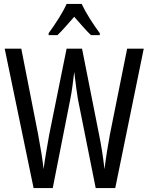

<svg xmlns="http://www.w3.org/2000/svg" viewBox="-20 -963 759 983"><path d="M716 -714 570 0H470L379 -455Q376 -473 371 -508.5Q366 -544 360 -595Q356 -563 351.5 -526.5Q347 -490 340 -456L250 0H152L4 -714H89L175 -276Q185 -223 192.5 -176Q200 -129 203 -97Q209 -141 217 -187.5Q225 -234 232 -274L321 -714H400L487 -275Q495 -236 502 -192.5Q509 -149 515 -97Q521 -146 528.5 -192Q536 -238 543 -276L631 -714ZM398 -943Q414 -909 440 -867.5Q466 -826 491 -793V-783H446Q425 -803 404 -827Q383 -851 360 -877Q337 -851 314.5 -825.5Q292 -800 274 -783H229V-793Q256 -830 281.5 -870.5Q307 -911 321 -943Z"/></svg>

Font: Noto Sans Malayalam ExtraCondensed
Style: Regular
Weight: 400
Width: 2
Designer: Jelle Bosma - Monotype Design Team
Foundry: Monotype Imaging Inc.
Version: Version 2.104; ttfautohint (v1.8.4.7-5d5b)